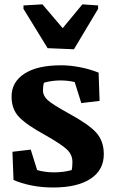

<svg xmlns="http://www.w3.org/2000/svg" viewBox="-20 -835 510 866"><path d="M288.6 -324.2Q378.9 -275.4 413.6 -237.3Q448.2 -199.2 448.2 -139.6Q448.2 -67.9 388.4 -28.6Q328.6 10.7 219.7 10.7Q167.5 10.7 120.8 1.2Q74.2 -8.3 41 -23.4L36.1 -150.4L118.7 -160.2L147.5 -67.9Q164.1 -63 183.6 -60.3Q203.1 -57.6 223.1 -57.6Q245.6 -57.6 265.6 -60.3Q285.6 -63 303.2 -67.9Q305.2 -75.7 305.9 -85.7Q306.6 -95.7 306.6 -105Q306.6 -136.7 282.5 -160.2Q258.3 -183.6 184.1 -225.6Q100.1 -271.5 66.2 -306.9Q32.2 -342.3 32.2 -399.4Q32.2 -464.8 90.1 -502.7Q147.9 -540.5 256.3 -540.5Q294.9 -540.5 339.1 -532.2Q383.3 -523.9 424.8 -507.3L429.2 -379.9L346.7 -370.1L316.9 -464.8Q301.3 -468.8 284.4 -470.5Q267.6 -472.2 252.9 -472.2Q234.4 -472.2 214.1 -469.5Q193.8 -466.8 178.2 -461.9Q175.8 -454.1 174.8 -444.8Q173.8 -435.5 173.8 -426.3Q173.8 -403.3 194.8 -383.8Q215.8 -364.3 288.6 -324.2ZM85.9 -810.5 171.4 -815.4 262.7 -708 351.6 -815.4 422.4 -810.5V-794.9L313.5 -612.8L194.8 -617.7L85.9 -794.9Z"/></svg>

Font: Noticia Text
Style: Bold
Weight: 700
Designer: JM Sole
Foundry: JM Sole
Version: Version 1.003